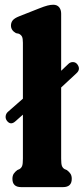

<svg xmlns="http://www.w3.org/2000/svg" viewBox="-20 -768 344 788"><path d="M9 -271.5Q2 -280.5 3.2 -291.2Q4.5 -302 12.5 -309L74 -363V-592.5Q74 -610.5 70.2 -617.8Q66.5 -625 57.5 -629.5L45.5 -632Q25 -643.5 25 -663Q25 -675.5 32.2 -684.5Q39.5 -693.5 58.5 -701L139.5 -733Q162 -742 174.8 -745.2Q187.5 -748.5 198.5 -748.5Q214.5 -748.5 222.8 -738.2Q231 -728 231 -712V-477.5L261 -506Q269 -513.5 279.5 -513.2Q290 -513 297 -504.5Q312.5 -484 293.5 -467L231 -409V-117Q231 -95 234.2 -86.8Q237.5 -78.5 245 -74L254.5 -70Q264.5 -62.5 269.5 -54.5Q274.5 -46.5 274.5 -34Q274.5 0 238.5 0H67Q31 0 31 -34Q31 -46.5 36 -54.5Q41 -62.5 51 -70L60 -74Q67.5 -78.5 70.8 -86.8Q74 -95 74 -117V-297.5L43 -270Q24 -253 9 -271.5Z"/></svg>

Font: Fraunces 144pt S100
Style: Bold
Weight: 700
Version: Version 1.000; ttfautohint (v1.8.3)